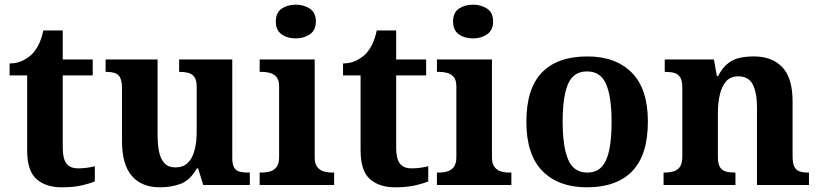

<svg xmlns="http://www.w3.org/2000/svg" viewBox="-20 -790 3501 820"><path d="M243 10Q176 10 136 -25Q96 -60 96 -148V-468H21V-519Q53 -519 78.5 -532Q104 -545 119 -561Q134 -577 146 -601.5Q158 -626 165 -660H248V-536H376V-468H248V-158Q248 -113 263.5 -92Q279 -71 314 -71Q334 -71 351.5 -73.5Q369 -76 385 -80V-15Q369 -8 332.5 1Q296 10 243 10Z M663 10Q585.4 10 543.2 -38.5Q501 -87 501 -188V-412Q501 -441 494 -456.5Q487 -472 472 -477.5Q457 -483 433 -483H431V-536H653V-216Q653 -172.6 659.5 -141.3Q666 -110 682.8 -92.5Q699.6 -75 728.8 -75Q761 -75 781 -93.5Q801 -112 810.5 -146.7Q820 -181.4 820 -227V-419Q820 -447.9 810 -461.5Q800 -475 783.8 -479Q767.7 -483 747.6 -483H745V-536H972V-115.6Q972 -87 980.5 -73.5Q989 -60 1004.7 -56.5Q1020.4 -53 1039 -53H1047V0H848L826 -71H821.1Q791 -19 750.5 -4.5Q710 10 663 10Z M1089 0V-53H1101Q1116 -53 1132.5 -57.5Q1149 -62 1160.5 -75.9Q1172 -89.8 1172 -117.7V-422Q1172 -448.9 1160 -462Q1148 -475 1131.5 -479Q1115 -483 1101 -483H1089V-536H1324V-118Q1324 -90 1335.5 -76Q1347 -62 1364 -57.5Q1381 -53 1395 -53H1407V0ZM1243.1 -626Q1207 -626 1182.5 -643.5Q1158 -661 1158 -698Q1158 -736 1182.7 -753Q1207.5 -770 1243.5 -770Q1278 -770 1303.5 -753Q1329 -736 1329 -698Q1329 -661 1303.4 -643.5Q1277.8 -626 1243.1 -626Z M1667 10Q1600 10 1560 -25Q1520 -60 1520 -148V-468H1445V-519Q1477 -519 1502.5 -532Q1528 -545 1543 -561Q1558 -577 1570 -601.5Q1582 -626 1589 -660H1672V-536H1800V-468H1672V-158Q1672 -113 1687.5 -92Q1703 -71 1738 -71Q1758 -71 1775.5 -73.5Q1793 -76 1809 -80V-15Q1793 -8 1756.5 1Q1720 10 1667 10Z M1846 0V-53H1858Q1873 -53 1889.5 -57.5Q1906 -62 1917.5 -75.9Q1929 -89.8 1929 -117.7V-422Q1929 -448.9 1917 -462Q1905 -475 1888.5 -479Q1872 -483 1858 -483H1846V-536H2081V-118Q2081 -90 2092.5 -76Q2104 -62 2121 -57.5Q2138 -53 2152 -53H2164V0ZM2000.1 -626Q1964 -626 1939.5 -643.5Q1915 -661 1915 -698Q1915 -736 1939.7 -753Q1964.5 -770 2000.5 -770Q2035 -770 2060.5 -753Q2086 -736 2086 -698Q2086 -661 2060.4 -643.5Q2034.8 -626 2000.1 -626Z M2485.6 10Q2366 10 2297 -59.3Q2228 -128.7 2228 -270.3Q2228 -411 2294.1 -480Q2360.2 -549 2489 -549Q2609 -549 2678 -480Q2747 -411 2747 -270.3Q2747 -128.7 2680.5 -59.3Q2614 10 2485.6 10ZM2488.2 -53Q2527 -53 2549.7 -77.4Q2572.3 -101.7 2582.2 -150.5Q2592 -199.2 2592 -270Q2592 -377 2568.5 -431Q2545 -485 2487 -485Q2429 -485 2406 -431.2Q2383 -377.5 2383 -270Q2383 -164 2406.5 -108.5Q2430 -53 2488.2 -53Z M2814 0V-53H2816Q2839 -53 2856.5 -58Q2874 -63 2884 -77.7Q2894 -92.4 2894 -121.8V-417.6Q2894 -446 2885 -460Q2876 -474 2860 -478.5Q2844 -483 2822 -483H2819V-536H3029L3041.7 -465H3046.5Q3067 -503 3090.5 -520.5Q3114 -538 3141.3 -543.5Q3168.7 -549 3199.9 -549Q3277 -549 3321 -503.2Q3365 -457.4 3365 -356V-123.5Q3365 -93 3372.5 -78Q3380 -63 3395 -58Q3410 -53 3432 -53H3435V0H3213V-329Q3213 -394 3195.1 -429Q3177.3 -464 3132.8 -464Q3100 -464 3081.2 -442.5Q3062.3 -420.9 3054.2 -385.5Q3046 -350.1 3046 -309V-118Q3046 -90 3055 -76Q3064 -62 3080 -57.5Q3096 -53 3118 -53H3121V0Z"/></svg>

Font: Noto Serif Kannada
Style: Regular
Weight: 400
Designer: Universal Thirst, Indian Type Foundry and the Monotype Design Team
Foundry: Monotype Imaging Inc.
Version: Version 2.003